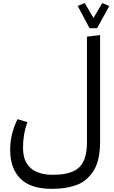

<svg xmlns="http://www.w3.org/2000/svg" viewBox="-20 -990 729 1226"><path d="M600.1 -810.1H551.8L476.1 -952.1L521 -970.2L577.1 -875L632.8 -970.2L678.2 -952.1ZM535.2 -80.1V-755.9L619.1 -766.1V-85Q619.1 -25.4 608.4 22Q597.7 69.3 576.7 101.8Q555.7 134.3 528.6 157Q501.5 179.7 465.6 192.4Q429.7 205.1 392.3 210.4Q355 215.8 310.1 215.8Q174.3 215.8 109.6 149.9Q44.9 84 44.9 -33.2Q44.9 -133.3 91.8 -229L154.8 -210Q127 -134.8 127 -45.9Q127 -16.1 132.8 9Q138.7 34.2 152.8 56.2Q167 78.1 188.5 93.3Q210 108.4 242.9 117.2Q275.9 126 317.9 126Q437 126 486.1 78.1Q535.2 30.3 535.2 -80.1Z"/></svg>

Font: FiraGO
Style: Regular
Weight: 400
Designer: bBox Type
Foundry: bBox Type GmbH
Version: Version 1.001;PS 001.001;hotconv 1.0.88;makeotf.lib2.5.64775